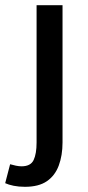

<svg xmlns="http://www.w3.org/2000/svg" viewBox="-63 -509 338 740"><path d="M33 211Q9 211 -10.5 207Q-30 203 -43 197L-24 124Q-14 127 -2 129.5Q10 132 20 132Q55 132 66.5 108Q78 84 78 40V-489H178V40Q178 90 163.5 129Q149 168 117.5 189.5Q86 211 33 211Z"/></svg>

Font: Source Sans 3 ExtraLight Medium
Style: Regular
Weight: 500
Version: Version 3.052;hotconv 1.1.0;makeotfexe 2.6.0